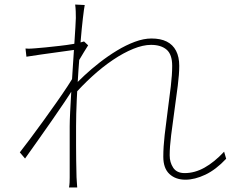

<svg xmlns="http://www.w3.org/2000/svg" viewBox="-20 -797 1040 843"><path d="M973 -100Q928 -52 881.5 -30Q835 -8 794 -8Q751 -8 724 -33Q697 -58 697 -109Q697 -152 703 -204.5Q709 -257 716.5 -312.5Q724 -368 730 -418.5Q736 -469 736 -508Q736 -558 711.5 -579Q687 -600 643 -600Q608 -600 565 -582.5Q522 -565 476 -534Q430 -503 385 -462Q340 -421 299 -374L303 -418Q322 -439 351.5 -466.5Q381 -494 417.5 -522.5Q454 -551 493.5 -575Q533 -599 572 -613.5Q611 -628 645 -628Q685 -628 712 -614.5Q739 -601 753 -574Q767 -547 767 -508Q767 -472 760.5 -420.5Q754 -369 746 -312.5Q738 -256 731.5 -204Q725 -152 725 -115Q725 -84 740.5 -60.5Q756 -37 791 -37Q835 -37 878 -61Q921 -85 964 -131ZM320 -580Q313 -579 288.5 -575.5Q264 -572 231 -567.5Q198 -563 162.5 -558Q127 -553 96 -548L92 -584Q104 -583 115 -583.5Q126 -584 136 -585Q153 -586 181 -589Q209 -592 241 -595.5Q273 -599 302 -604Q331 -609 349 -615L367 -598Q358 -584 348 -567.5Q338 -551 328 -534Q318 -517 310 -502L307 -417Q289 -387 263 -348.5Q237 -310 207.5 -267.5Q178 -225 147.5 -182Q117 -139 90 -101L67 -128Q85 -151 112 -187Q139 -223 169 -264.5Q199 -306 227.5 -346.5Q256 -387 277 -419Q298 -451 306 -467L312 -544ZM313 -718Q313 -731 312.5 -747Q312 -763 310 -777L352 -775Q349 -760 344 -717.5Q339 -675 334 -615.5Q329 -556 324.5 -489.5Q320 -423 317 -358.5Q314 -294 314 -242Q314 -192 314 -158Q314 -124 314.5 -93Q315 -62 316 -19Q317 -6 317.5 4.5Q318 15 319 26H283Q285 15 285.5 4.5Q286 -6 286 -18Q286 -66 286 -98.5Q286 -131 286 -163Q286 -195 286 -242Q286 -264 288 -305Q290 -346 293 -396.5Q296 -447 299.5 -499.5Q303 -552 306 -598.5Q309 -645 311 -677Q313 -709 313 -718Z"/></svg>

Font: Noto Sans SC Thin
Style: Regular
Weight: 100
Designer: Ryoko NISHIZUKA 西塚涼子 (kana, bopomofo & ideographs); Paul D. Hunt (Latin, Greek & Cyrillic); Sandoll Communications 산돌커뮤니
Foundry: Adobe
Version: Version 2.004-H2;hotconv 1.0.118;makeotfexe 2.5.65603